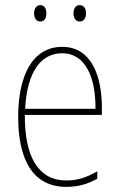

<svg xmlns="http://www.w3.org/2000/svg" viewBox="-20 -720 468 750"><path d="M113 -668C113 -651 121 -636 137 -636C154 -636 161 -649 161 -668C161 -686 154 -700 137 -700C121 -700 113 -684 113 -668ZM267 -668C267 -651 275 -636 291 -636C308 -636 316 -650 316 -668C316 -686 308 -700 291 -700C275 -700 267 -685 267 -668ZM223 -537C106 -537 51 -423 51 -263C51 -97 108 10 239 10C287 10 325 -2 360 -22V-51C317 -26 282 -15 239 -15C131 -15 76 -106 77 -271H378V-298C378 -424 337 -537 223 -537ZM223 -512C314 -512 354 -417 353 -295H78C86 -440 140 -512 223 -512Z"/></svg>

Font: Noto Sans Condensed Thin
Style: Regular
Weight: 100
Width: 3
Designer: Monotype Design Team
Foundry: Monotype Imaging Inc.
Version: Version 2.013